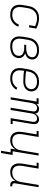

<svg xmlns="http://www.w3.org/2000/svg" viewBox="1420 -1998 760 3640"><g transform="rotate(90 1800.0 -178.0)"><path d="M261 8Q238 8 215.5 5Q193 2 172.5 -5.5Q152 -13 134.5 -25.5Q117 -38 104 -55Q91 -72 83 -92.5Q75 -113 72 -135Q69 -157 70.5 -180Q72 -203 75 -226L94 -336Q98 -363 107 -389Q116 -415 131.5 -439.5Q147 -464 169 -483.5Q191 -503 216.5 -515.5Q242 -528 269 -533Q296 -538 324 -538Q351 -538 377 -534Q403 -530 427.5 -523.5Q452 -517 475.5 -507.5Q499 -498 522 -486L499 -350H457L475 -465Q440 -480 402.5 -490Q365 -500 325 -500Q302 -500 279.5 -495.5Q257 -491 236 -480Q215 -469 197 -452.5Q179 -436 166.5 -416Q154 -396 146.5 -374Q139 -352 135 -329L117 -219Q113 -195 113 -170.5Q113 -146 119 -124Q125 -102 138 -83Q151 -64 170.5 -52Q190 -40 213.5 -35Q237 -30 261 -30Q289 -30 318 -37.5Q347 -45 372.5 -62.5Q398 -80 417 -104.5Q436 -129 447 -157L487 -143Q473 -109 450 -79.5Q427 -50 396 -29.5Q365 -9 330 -0.5Q295 8 261 8Z M857 8Q826 8 796.5 2.5Q767 -3 743 -17.5Q719 -32 702 -55.5Q685 -79 677.5 -107Q670 -135 670 -165Q670 -195 675 -226L694 -336Q698 -363 707.5 -390.5Q717 -418 733.5 -442.5Q750 -467 773 -486.5Q796 -506 822.5 -518Q849 -530 877.5 -534Q906 -538 933 -538Q956 -538 979 -535Q1002 -532 1022.5 -524.5Q1043 -517 1061 -504.5Q1079 -492 1090.5 -473.5Q1102 -455 1105.5 -432.5Q1109 -410 1106 -387Q1102 -367 1092.5 -347.5Q1083 -328 1066.5 -313.5Q1050 -299 1030.5 -290Q1011 -281 991 -275Q1013 -267 1032 -254Q1051 -241 1063.5 -222Q1076 -203 1079.5 -179Q1083 -155 1079 -131Q1075 -108 1064 -85.5Q1053 -63 1034.5 -47Q1016 -31 994 -20Q972 -9 949 -3Q926 3 902.5 5.5Q879 8 857 8ZM858 -30Q876 -30 894.5 -32Q913 -34 931 -38.5Q949 -43 967 -51Q985 -59 1000.5 -71.5Q1016 -84 1025 -101.5Q1034 -119 1037 -137Q1040 -156 1036.5 -175Q1033 -194 1022.5 -208.5Q1012 -223 996 -232.5Q980 -242 962 -247.5Q944 -253 925 -255Q906 -257 886 -257H827L833 -295H893Q910 -295 927 -296.5Q944 -298 961.5 -302Q979 -306 996 -312.5Q1013 -319 1027.5 -330.5Q1042 -342 1051.5 -358.5Q1061 -375 1063 -392Q1066 -409 1063 -425.5Q1060 -442 1051 -455Q1042 -468 1028 -476.5Q1014 -485 998.5 -490Q983 -495 966.5 -497.5Q950 -500 933 -500Q910 -500 886.5 -496Q863 -492 841 -482Q819 -472 800 -455.5Q781 -439 767.5 -418.5Q754 -398 746.5 -375Q739 -352 735 -329L717 -219Q713 -195 712.5 -171Q712 -147 717.5 -124.5Q723 -102 736 -83Q749 -64 768 -51.5Q787 -39 810 -34.5Q833 -30 858 -30Z M1467 8Q1444 8 1421 5Q1398 2 1377 -5.5Q1356 -13 1338 -25Q1320 -37 1306.5 -54Q1293 -71 1284.5 -91Q1276 -111 1272.5 -133.5Q1269 -156 1270.5 -179.5Q1272 -203 1275 -226L1294 -336Q1298 -363 1307 -390Q1316 -417 1332.5 -441.5Q1349 -466 1371.5 -485.5Q1394 -505 1420.5 -517Q1447 -529 1475 -533.5Q1503 -538 1530 -538Q1555 -538 1579.5 -534.5Q1604 -531 1626 -522Q1648 -513 1666 -498Q1684 -483 1695.5 -462Q1707 -441 1711 -416.5Q1715 -392 1711 -368Q1708 -347 1698 -328Q1688 -309 1673 -293Q1658 -277 1639 -266.5Q1620 -256 1600 -250Q1580 -244 1559.5 -242Q1539 -240 1519 -240Q1494 -240 1469 -241.5Q1444 -243 1419.5 -243.5Q1395 -244 1371 -247Q1347 -250 1323 -255L1317 -219Q1313 -195 1313 -170Q1313 -145 1320 -122.5Q1327 -100 1341 -81.5Q1355 -63 1375 -51.5Q1395 -40 1418.5 -35Q1442 -30 1467 -30Q1492 -30 1517.5 -35Q1543 -40 1566.5 -52.5Q1590 -65 1609.5 -83.5Q1629 -102 1643 -125L1681 -108Q1664 -80 1640.5 -57Q1617 -34 1588 -19Q1559 -4 1528 2Q1497 8 1467 8ZM1526 -277Q1549 -277 1572 -281Q1595 -285 1616 -297.5Q1637 -310 1651 -330.5Q1665 -351 1669 -374Q1672 -392 1668.5 -410.5Q1665 -429 1656 -444.5Q1647 -460 1633 -470.5Q1619 -481 1602.5 -487.5Q1586 -494 1567 -497Q1548 -500 1530 -500Q1507 -500 1484 -496Q1461 -492 1439 -481.5Q1417 -471 1398.5 -454.5Q1380 -438 1367 -417.5Q1354 -397 1346.5 -374.5Q1339 -352 1335 -329L1330 -294Q1353 -288 1377.5 -285.5Q1402 -283 1427 -282Q1452 -281 1476.5 -279Q1501 -277 1526 -277Z M1824 0 1906 -492H1843V-530H1955L1947 -482Q1955 -495 1966.5 -506Q1978 -517 1991 -524.5Q2004 -532 2018.5 -535Q2033 -538 2048 -538Q2064 -538 2080 -533.5Q2096 -529 2107.5 -518.5Q2119 -508 2125.5 -493.5Q2132 -479 2135 -463Q2142 -479 2153.5 -493.5Q2165 -508 2179.5 -518.5Q2194 -529 2211 -533.5Q2228 -538 2245 -538Q2269 -538 2290 -528Q2311 -518 2321.5 -498.5Q2332 -479 2333 -455Q2334 -431 2330 -407L2269 -38H2332V0H2220L2289 -414Q2291 -430 2289.5 -446.5Q2288 -463 2280 -475.5Q2272 -488 2257 -494Q2242 -500 2226 -500Q2208 -500 2190 -492Q2172 -484 2159.5 -469Q2147 -454 2140.5 -436Q2134 -418 2131 -400L2065 0H2022L2091 -414Q2094 -430 2092.5 -446.5Q2091 -463 2082.5 -475.5Q2074 -488 2059.5 -494Q2045 -500 2028 -500Q2010 -500 1992 -492Q1974 -484 1962 -469Q1950 -454 1943.5 -436Q1937 -418 1934 -400L1867 0Z M2881 182H2838L2869 0H2798L2814 -95Q2801 -71 2782.5 -50.5Q2764 -30 2740.5 -16.5Q2717 -3 2691 2.5Q2665 8 2640 8Q2612 8 2584.5 1Q2557 -6 2536 -22.5Q2515 -39 2501.5 -62.5Q2488 -86 2482.5 -113Q2477 -140 2478 -168.5Q2479 -197 2483 -226L2527 -492H2465V-530H2577L2525 -219Q2521 -196 2520.5 -173Q2520 -150 2524 -128.5Q2528 -107 2538.5 -87.5Q2549 -68 2566 -55Q2583 -42 2604.5 -36Q2626 -30 2649 -30Q2671 -30 2693 -34.5Q2715 -39 2735.5 -49.5Q2756 -60 2773 -76.5Q2790 -93 2802 -112.5Q2814 -132 2820.5 -153.5Q2827 -175 2831 -197L2886 -530H2929L2848 -38H2918Z M3240 8Q3212 8 3184.5 1Q3157 -6 3136 -22.5Q3115 -39 3101.5 -62.5Q3088 -86 3082.5 -113Q3077 -140 3078 -168.5Q3079 -197 3083 -226L3127 -492H3065V-530H3177L3125 -219Q3121 -196 3120.5 -173Q3120 -150 3124 -128.5Q3128 -107 3138.5 -87.5Q3149 -68 3166 -55Q3183 -42 3204.5 -36Q3226 -30 3249 -30Q3271 -30 3293 -34.5Q3315 -39 3335.5 -49.5Q3356 -60 3373 -76.5Q3390 -93 3402 -112.5Q3414 -132 3420.5 -153.5Q3427 -175 3431 -197L3486 -530H3529L3455 -81Q3453 -71 3454.5 -61Q3456 -51 3462 -44Q3468 -37 3477.5 -33.5Q3487 -30 3497 -30H3512V8H3491Q3473 8 3455.5 3Q3438 -2 3426.5 -14.5Q3415 -27 3412 -45Q3409 -63 3412 -81L3414 -95Q3401 -71 3382.5 -50.5Q3364 -30 3340.5 -16.5Q3317 -3 3291 2.5Q3265 8 3240 8Z"/></g></svg>

Font: Iosevka Curly Slab XLtEx
Style: Italic
Weight: 200
Width: 7
Italic angle: -9°
Monospace: yes
Designer: Belleve Invis
Foundry: Belleve Invis
Version: Version 11.1.0; ttfautohint (v1.8.3)